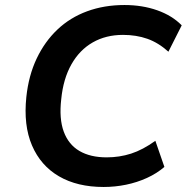

<svg xmlns="http://www.w3.org/2000/svg" viewBox="-20 -735 750 765"><path d="M393 10Q288 10 215 -32.5Q142 -75 107.5 -155.5Q73 -236 85 -349Q94 -434 126 -501.5Q158 -569 208.5 -617Q259 -665 327 -690Q395 -715 476 -715Q547 -715 606.5 -694Q666 -673 704 -634L651 -529Q611 -565 567 -580.5Q523 -596 470 -596Q402 -596 349.5 -566Q297 -536 264.5 -478.5Q232 -421 224 -340Q215 -262 234 -210.5Q253 -159 296.5 -133.5Q340 -108 405 -108Q456 -108 502.5 -123Q549 -138 599 -174L635 -70Q605 -44 565.5 -26Q526 -8 482 1Q438 10 393 10Z"/></svg>

Font: Nunito Sans 8pt
Style: Bold Italic
Weight: 700
Italic angle: -9°
Version: Version 3.101;gftools[0.9.27]